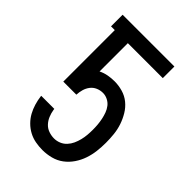

<svg xmlns="http://www.w3.org/2000/svg" viewBox="-218 -831 936 936"><g transform="rotate(45 250.0 -363.5)"><path d="M252 8Q227 8 203 3.5Q179 -1 157.5 -12.5Q136 -24 118.5 -41.5Q101 -59 89.5 -80Q78 -101 71 -124.5Q64 -148 61 -172V-175H151L152 -168Q155 -149 162.5 -131Q170 -113 183 -99Q196 -85 214.5 -78.5Q233 -72 252 -72Q270 -72 287 -79Q304 -86 316.5 -99.5Q329 -113 336.5 -129.5Q344 -146 348.5 -164Q353 -182 354.5 -200Q356 -218 356 -236Q356 -254 354.5 -271Q353 -288 349.5 -305Q346 -322 340 -338.5Q334 -355 323.5 -368.5Q313 -382 297 -390Q281 -398 264 -398Q245 -398 228 -390.5Q211 -383 200 -368.5Q189 -354 184 -336.5Q179 -319 178 -300H88V-655H62V-735H419V-655H178V-460Q198 -470 220 -474Q242 -478 264 -478Q292 -478 320 -470Q348 -462 370 -444Q392 -426 407 -401Q422 -376 431 -349Q440 -322 443 -293.5Q446 -265 446 -236Q446 -206 442.5 -177Q439 -148 429.5 -120Q420 -92 403 -67Q386 -42 362.5 -24.5Q339 -7 310 0.5Q281 8 252 8Z"/></g></svg>

Font: Iosevka Curly Medium
Style: Regular
Weight: 500
Monospace: yes
Designer: Belleve Invis
Foundry: Belleve Invis
Version: Version 22.1.2; ttfautohint (v1.8.4)